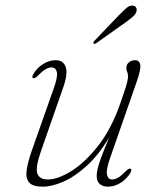

<svg xmlns="http://www.w3.org/2000/svg" viewBox="-20 -678 574 705"><path d="M459.5 -58.5Q465.5 -56 459 -44Q445 -20 422.2 -6.2Q399.5 7.5 376.5 7.5Q358.5 7.5 346.8 -2Q335 -11.5 335 -31Q335 -42.5 338.5 -58.2Q342 -74 352 -101.2Q362 -128.5 381.5 -174.5Q341.5 -107.5 296.8 -67.5Q252 -27.5 210.5 -10Q169 7.5 138 7.5Q100 7.5 86.8 -8.2Q73.5 -24 78 -54.2Q82.5 -84.5 98 -128.5L177 -352.5Q192.5 -395.5 188.8 -413Q185 -430.5 169 -430.5Q159.5 -430.5 147.5 -423.8Q135.5 -417 119 -400Q107.5 -388.5 101.5 -391Q95.5 -393.5 102 -405.5Q116 -429.5 138.8 -443.2Q161.5 -457 184.5 -457Q212 -457 221 -432.8Q230 -408.5 212.5 -358L131 -124.5Q109.5 -63.5 117 -41.2Q124.5 -19 156.5 -19Q191 -19 240.5 -49Q290 -79 339.5 -141.5Q389 -204 422.5 -300.5Q435 -336 440.8 -354.8Q446.5 -373.5 448.2 -382.2Q450 -391 450 -396.5Q450 -408 447 -413.5Q444 -419 444 -428.5Q444 -441.5 453.5 -449.2Q463 -457 476 -457Q492 -457 495 -440.5Q498 -424 482.5 -379.5L384 -97Q369 -54 372.8 -36.5Q376.5 -19 392 -19Q402 -19 413.8 -25.8Q425.5 -32.5 442 -49.5Q453.5 -61 459.5 -58.5ZM416 -621.5Q433 -639 444.8 -649Q456.5 -659 468 -657.5Q477 -656.5 480.2 -649.5Q483.5 -642.5 480.5 -634Q477 -624.5 466.5 -615.5Q456 -606.5 442 -596.5L333.5 -519.5Q327 -515 324 -518.5Q320 -521.5 327.5 -529Z"/></svg>

Font: Fraunces 9pt S000 Thin
Style: Italic
Weight: 100
Italic angle: -16°
Version: Version 1.000; ttfautohint (v1.8.3)